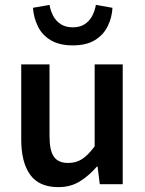

<svg xmlns="http://www.w3.org/2000/svg" viewBox="-20 -755 596 787"><path d="M219 12Q140 12 103.5 -39Q67 -90 67 -183V-491H183V-198Q183 -138 201 -112.5Q219 -87 259 -87Q292 -87 316.5 -103Q341 -119 368 -155V-491H483V0H389L380 -72H377Q344 -34 306.5 -11Q269 12 219 12ZM278 -569Q223 -569 187.5 -590.5Q152 -612 135 -647.5Q118 -683 115 -723L183 -735Q187 -711 198 -690Q209 -669 229 -656Q249 -643 278 -643Q308 -643 327.5 -656Q347 -669 358 -690Q369 -711 373 -735L441 -723Q439 -683 421.5 -647.5Q404 -612 369 -590.5Q334 -569 278 -569Z"/></svg>

Font: Mada SemiBold
Style: Regular
Weight: 600
Designer: Khaled Hosny
Version: Version 1.5